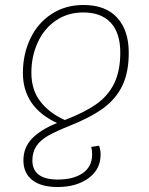

<svg xmlns="http://www.w3.org/2000/svg" viewBox="-20 -551 599 771"><path d="M110 93Q110 131 135.5 150.5Q161 170 212 170Q275 170 312.5 144Q350 118 350 69Q350 50 346 39L378 34Q384 51 384 70Q384 129 335.5 164.5Q287 200 211 200Q145 200 109.5 172Q74 144 74 93Q74 41 109 5Q144 -31 209 -57Q72 -121 72 -258Q72 -334 102 -396.5Q132 -459 187.5 -495Q243 -531 315 -531Q404 -531 450.5 -480Q497 -429 497 -339Q497 -260 471 -206.5Q445 -153 394 -116Q343 -79 260 -46Q205 -24 174 -6.5Q143 11 126.5 35Q110 59 110 93ZM240 -69Q319 -99 367 -133Q415 -167 439 -217Q463 -267 463 -340Q463 -419 424.5 -460Q386 -501 315 -501Q251 -501 203.5 -468Q156 -435 131 -379.5Q106 -324 106 -259Q106 -190 142 -143.5Q178 -97 240 -69Z"/></svg>

Font: FiraGO UltraLight
Style: Italic
Weight: 200
Italic angle: -8°
Designer: bBox Type GmbH
Foundry: bBox Type GmbH
Version: Version 1.001